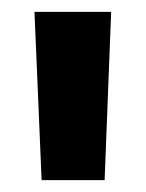

<svg xmlns="http://www.w3.org/2000/svg" viewBox="-20 -760 246 323"><path d="M167 -740 156 -457H50L38 -740Z"/></svg>

Font: Pathway Extreme 8pt Thin 12pt SemiBold
Style: Regular
Weight: 600
Version: Version 1.001;gftools[0.9.26]